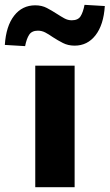

<svg xmlns="http://www.w3.org/2000/svg" viewBox="-72 -775 454 795"><path d="M74 0V-503H237V0ZM32 -584 -52 -589Q-47 -667 -13.5 -710Q20 -753 74 -753Q101 -753 122 -742Q143 -731 163 -718Q180 -707 194.5 -699Q209 -691 225 -691Q251 -691 261.5 -707.5Q272 -724 278 -755L362 -750Q357 -672 323.5 -629Q290 -586 237 -586Q210 -586 188.5 -597Q167 -608 147 -621Q130 -633 115.5 -640.5Q101 -648 85 -648Q60 -648 49 -631.5Q38 -615 32 -584Z"/></svg>

Font: Nunito Sans 7pt ExtraBold
Style: Regular
Weight: 800
Designer: Vernon Adams
Foundry: Vernon Adams
Version: Version 3.101;gftools[0.9.27]